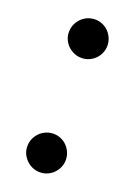

<svg xmlns="http://www.w3.org/2000/svg" viewBox="-107 -540 425 605"><g transform="rotate(20 105.5 -238.0)"><path d="M169.9 -429.2Q169.9 -416 164.8 -404.3Q159.7 -392.6 151.1 -384Q142.6 -375.5 130.9 -370.4Q119.1 -365.2 106 -365.2Q92.3 -365.2 80.6 -370.4Q68.8 -375.5 60.1 -384Q51.3 -392.6 46.1 -404.3Q41 -416 41 -429.2Q41 -442.4 46.1 -454.3Q51.3 -466.3 60.1 -475.1Q68.8 -483.9 80.6 -489Q92.3 -494.1 106 -494.1Q119.1 -494.1 130.9 -489Q142.6 -483.9 151.1 -475.1Q159.7 -466.3 164.8 -454.3Q169.9 -442.4 169.9 -429.2ZM169.9 -45.9Q169.9 -32.7 164.8 -21.2Q159.7 -9.8 151.1 -1Q142.6 7.8 130.9 12.9Q119.1 18.1 106 18.1Q92.3 18.1 80.6 12.9Q68.8 7.8 60.1 -1Q51.3 -9.8 46.1 -21.2Q41 -32.7 41 -45.9Q41 -59.6 46.1 -71.3Q51.3 -83 60.1 -91.8Q68.8 -100.6 80.6 -105.7Q92.3 -110.8 106 -110.8Q119.1 -110.8 130.9 -105.7Q142.6 -100.6 151.1 -91.8Q159.7 -83 164.8 -71.3Q169.9 -59.6 169.9 -45.9Z"/></g></svg>

Font: Rum Raisin
Style: Regular
Weight: 400
Designer: Astigmatic (AOETI)
Foundry: Astigmatic (AOETI)
Version: Version 1.000